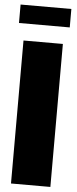

<svg xmlns="http://www.w3.org/2000/svg" viewBox="-59 -892 369 923"><g transform="rotate(5 126.0 -430.5)"><path d="M31 -690H221V0H31ZM2 -861H247V-772H2Z"/></g></svg>

Font: Decalotype Black
Style: Regular
Weight: 900
Designer: Alfredo Marco Pradil
Foundry: Alfredo Marco Pradil
Version: Version 1.0